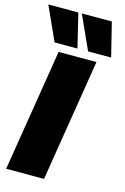

<svg xmlns="http://www.w3.org/2000/svg" viewBox="-151 -1001 690 1063"><g transform="rotate(15 194.0 -469.5)"><path d="M-2 0 111 -700H328L215 0ZM76 -745 -12 -939H160L207 -745ZM268 -745 180 -939H352L400 -745Z"/></g></svg>

Font: Georama ExtraCondensed Thin Black
Style: Italic
Weight: 900
Italic angle: -9°
Version: Version 1.001